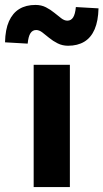

<svg xmlns="http://www.w3.org/2000/svg" viewBox="-72 -759 419 779"><path d="M64.6 0V-496H211.5V0ZM204.3 -573.4Q181.1 -573.4 161.9 -583.1Q142.7 -592.7 127.5 -605.3Q112.4 -617.9 99.7 -627.5Q87 -637.2 74.8 -637.2Q60 -637.2 51.6 -624.3Q43.1 -611.5 40.3 -582L-51.6 -587.3Q-50.5 -639.4 -35.6 -672.7Q-20.6 -706.1 6.3 -722.5Q33.3 -739 71.9 -739Q96 -739 114.6 -729.3Q133.3 -719.7 148.5 -707.1Q163.7 -694.5 176.5 -684.9Q189.2 -675.2 201.4 -675.2Q216.2 -675.2 224.6 -688.2Q233.1 -701.3 235.8 -730.4L327.7 -725.1Q326.5 -674 312 -640.2Q297.5 -606.5 270.2 -589.9Q242.9 -573.4 204.3 -573.4Z"/></svg>

Font: Source Sans 3
Style: Regular
Weight: 200
Designer: Paul D. Hunt
Foundry: Adobe
Version: Version 3.046;hotconv 1.0.118;makeotfexe 2.5.65603